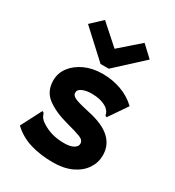

<svg xmlns="http://www.w3.org/2000/svg" viewBox="-175 -818 851 933"><g transform="rotate(30 250.0 -351.0)"><path d="M265 12Q195 12 138 -5Q81 -22 37 -63L93 -171L97 -179L106 -174Q109 -167 112.5 -158.5Q116 -150 128 -139Q156 -118 189.5 -107Q223 -96 266 -96Q299 -96 317.5 -106.5Q336 -117 336 -133Q336 -153 310.5 -163Q285 -173 231 -187Q156 -207 112 -240.5Q68 -274 68 -335Q68 -376 93 -409Q118 -442 161.5 -462Q205 -482 261 -482Q316 -482 365 -464.5Q414 -447 452 -411L387 -316L381 -308L372 -315Q371 -323 367.5 -330Q364 -337 352 -348Q333 -361 310.5 -366.5Q288 -372 263 -372Q234 -372 212 -363Q190 -354 190 -336Q190 -318 217 -308Q244 -298 296 -287Q379 -269 419 -232Q459 -195 459 -138Q459 -98 436 -63.5Q413 -29 369.5 -8.5Q326 12 265 12ZM139 -714 249 -616 361 -714 423 -656 273 -518H227L77 -656Z"/></g></svg>

Font: Inconsolata Black
Style: Regular
Weight: 900
Monospace: yes
Designer: Raph Levien, Cyreal, Brenton Simpson
Foundry: Raph Levien, Cyreal, Google
Version: Version 3.001; ttfautohint (v1.8.2.53-6de2)